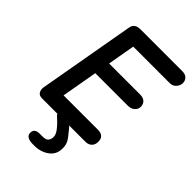

<svg xmlns="http://www.w3.org/2000/svg" viewBox="-361 -1123 1587 1587"><g transform="rotate(45 432.5 -329.0)"><path d="M75.5 -74.5 225 -920.5Q230.5 -952 250 -965.5Q269.5 -979 304 -979H791.5Q826.5 -979 845.8 -960.2Q865 -941.5 865 -913Q865 -883.5 843.5 -859.5Q822 -835.5 788.5 -835.5H361L319 -596H683Q717 -596 737.2 -577.8Q757.5 -559.5 757.5 -528Q757.5 -499.5 734.5 -479Q711.5 -458.5 675 -458.5H294.5L239 -143.5H641.5Q678 -143.5 695.8 -125.8Q713.5 -108 713.5 -74.5Q713.5 -41 693.2 -20.5Q673 0 639 0H131Q97 0 83.8 -21.8Q70.5 -43.5 75.5 -74.5ZM336.5 321.5Q306.5 321.5 284.2 309Q262 296.5 262.5 270.5Q263 243 278.5 231.5Q294 220 324 220H354Q395.5 220 408 204.8Q420.5 189.5 423 171Q426.5 148 418 128.8Q409.5 109.5 398.5 96Q381 73.5 364 56Q347 38.5 321.5 15.5Q305.5 1 311.2 -12Q317 -25 333.8 -33Q350.5 -41 366.5 -41Q388.5 -41 404.2 -34.2Q420 -27.5 434 -14.5Q450 1 461.8 15Q473.5 29 484.8 43.2Q496 57.5 509.5 74.5Q528.5 98 537.2 124Q546 150 543 188.5Q540 231 513.5 260.8Q487 290.5 448.2 306Q409.5 321.5 368 321.5Z"/></g></svg>

Font: Edu QLD Hand
Style: Regular
Weight: 400
Designer: Tina and Corey Anderson, Eben Sorkin
Foundry: Sorkin Type Co.
Version: Version 2.000